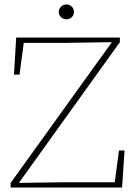

<svg xmlns="http://www.w3.org/2000/svg" viewBox="-20 -845 609 865"><path d="M28 0V-21L484 -655L284 -652H87L68 -509H43L53 -676H520V-655L65 -21L281 -24H497L516 -167H541L530 0ZM279 -758Q266 -758 255.5 -767.5Q245 -777 245 -791Q245 -806 255.5 -815.5Q266 -825 279 -825Q293 -825 303 -815.5Q313 -806 313 -791Q313 -777 303 -767.5Q293 -758 279 -758Z"/></svg>

Font: Source Serif 4 SmText ExtraLight
Style: Regular
Weight: 200
Designer: Frank Grießhammer
Foundry: Adobe
Version: Version 4.005;hotconv 1.1.0;makeotfexe 2.6.0